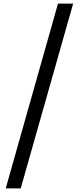

<svg xmlns="http://www.w3.org/2000/svg" viewBox="-20 -835 453 1076"><path d="M12 221H96L390 -815H305Z"/></svg>

Font: GenEiGothic-pro-SemiBold
Style: Regular
Weight: 500
Designer: Ryoko NISHIZUKA (kana & ideographs); Paul D. Hunt (Latin, Greek & Cyrillic); Wenlong ZHANG (bopomofo); Sandoll Communica
Foundry: Adobe Systems Incorporated; o_tamon
Version: Version 1.000.140830